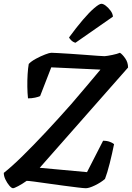

<svg xmlns="http://www.w3.org/2000/svg" viewBox="-28 -995 697 1015"><path d="M41 0Q33 0 21.5 -13.5Q10 -27 1 -45.5Q-8 -64 -8 -81Q34 -114 91.5 -170.5Q149 -227 215 -297.5Q281 -368 349 -445Q388 -490 429 -539Q470 -588 503 -627L243 -639L184 -487Q176 -483 158 -479Q140 -475 120 -475Q117 -502 116.5 -536Q116 -570 118 -602.5Q120 -635 124 -657Q137 -671 162 -684.5Q187 -698 210.5 -707Q234 -716 243 -716Q250 -716 278.5 -714.5Q307 -713 345.5 -710.5Q384 -708 422.5 -705Q461 -702 489.5 -700Q518 -698 525 -698Q539 -699 565.5 -704.5Q592 -710 606 -716Q619 -708 634 -686.5Q649 -665 649 -638L182 -108L432 -85L517 -251Q538 -251 553 -245Q568 -239 575 -233Q565 -183 552 -131.5Q539 -80 527 -49Q505 -30 474 -15Q443 0 426 0Q415 0 382.5 -4Q350 -8 308 -13.5Q266 -19 224.5 -25Q183 -31 152.5 -35Q122 -39 113 -39Q89 -22 68 -11Q47 0 41 0ZM371 -769Q359 -772 349.5 -781Q340 -790 337 -797Q375 -849 409.5 -889.5Q444 -930 470.5 -952.5Q497 -975 508 -975Q518 -975 531.5 -964.5Q545 -954 556.5 -938.5Q568 -923 569 -907Z"/></svg>

Font: Texturina SemiBold
Style: Italic
Weight: 600
Italic angle: -11°
Designer: Guillermo Torres Carreño
Foundry: Omnibus-Type
Version: Version 1.002; ttfautohint (v1.8.3)